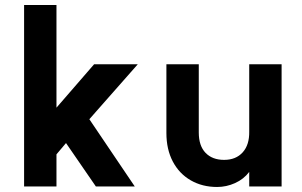

<svg xmlns="http://www.w3.org/2000/svg" viewBox="-20 -729 1203 765"><path d="M205 -300 355 -473H529L336 -254L517 14H362L243 -159L205 -114V14H76V-709H205Z M873 -92Q920 -92 947 -122Q974 -152 973 -205V-473H1102V14H973V-44Q951 -15 916.5 0.5Q882 16 845 16Q786 16 740 -10.5Q694 -37 668.5 -85.5Q643 -134 643 -199V-473H772V-201Q772 -148 799 -120Q826 -92 873 -92Z"/></svg>

Font: SUITE ExtraBold
Style: Regular
Weight: 800
Designer: Sun
Foundry: Sun
Version: Version 2.040